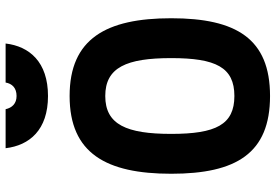

<svg xmlns="http://www.w3.org/2000/svg" viewBox="-169 -801 982 684"><g transform="rotate(-90 322.0 -459.0)"><path d="M322 -115C220 -115 187 -181 187 -340C187 -499 220 -575 322 -575C424 -575 457 -499 457 -340C457 -181 424 -115 322 -115ZM322 12C526 12 599 -108 599 -340C599 -572 526 -702 322 -702C118 -702 45 -572 45 -340C45 -108 118 12 322 12ZM136 -930C146 -845 201 -779 322 -779C443 -779 499 -845 509 -930H370C366 -907 351 -891 322 -891C295 -891 280 -907 275 -930Z"/></g></svg>

Font: TitilliumMaps29L
Style: 999 wt
Weight: 900
Designer: Campivisivi
Foundry: Accademia di Belle Arti di Urbino and students of MA course of Visual design